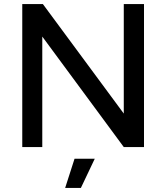

<svg xmlns="http://www.w3.org/2000/svg" viewBox="-20 -720 814 940"><path d="M89 0V-700H190L586 -164V-700H685V0H586L187 -541V0ZM299 200 345 57H444L376 200Z"/></svg>

Font: Figtree Light Medium
Style: Regular
Weight: 500
Version: Version 2.001;gftools[0.9.30]